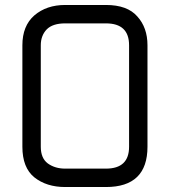

<svg xmlns="http://www.w3.org/2000/svg" viewBox="-20 -752 683 772"><path d="M70 -162V-570Q70 -648 118 -690Q167 -732 242 -732H406Q492 -732 532 -686Q573 -641 573 -570V-162Q573 0 406 0H242Q167 0 118 -39Q70 -78 70 -162ZM144 -162Q144 -116 172 -95Q201 -74 242 -74H406Q499 -74 499 -162V-570Q499 -658 406 -658H242Q192 -658 168 -634Q144 -609 144 -570Z"/></svg>

Font: Mina
Style: Regular
Weight: 400
Version: Version 1.000